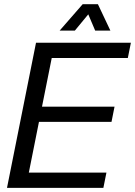

<svg xmlns="http://www.w3.org/2000/svg" viewBox="-20 -904 650 924"><path d="M609.9 -698.2 595.2 -625H229L182.1 -390.6H531.2L516.6 -317.4H167.5L118.7 -73.2H492.2L477.5 0H13.7L153.3 -698.2ZM377.9 -883.8H451.2L511.2 -756.8H438L404.8 -835L340.3 -756.8H267.1Z"/></svg>

Font: Sansation
Style: Italic
Weight: 400
Designer: Bernd Montag
Version: Version 1.301